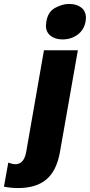

<svg xmlns="http://www.w3.org/2000/svg" viewBox="-55 -786 456 974"><path d="M37 168Q128 168 180 124.5Q232 81 249 -14L340 -531H168L78 -16Q67 47 23 47Q8 47 -13 39L-35 161Q2 168 37 168ZM180 -676Q178 -662 178 -656Q178 -623 201.5 -604.5Q225 -586 262 -586Q306 -586 338.5 -610Q371 -634 379 -676Q381 -688 381 -694Q381 -729 357.5 -747.5Q334 -766 295 -766Q261 -766 224.5 -746Q188 -726 180 -676Z"/></svg>

Font: Geom ExtraBold
Style: Bold Italic
Weight: 800
Italic angle: -10°
Version: Version 1.102